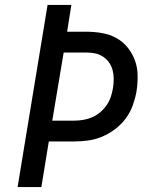

<svg xmlns="http://www.w3.org/2000/svg" viewBox="-20 -755 640 775"><path d="M51 0 172 -735H268L251 -627H328Q361 -627 392 -621.5Q423 -616 449.5 -601.5Q476 -587 495 -563.5Q514 -540 524.5 -511.5Q535 -483 535.5 -450.5Q536 -418 531 -386Q526 -358 516 -330Q506 -302 488 -277.5Q470 -253 445 -234Q420 -215 392.5 -203.5Q365 -192 336.5 -188Q308 -184 279 -184H177L147 0ZM191 -268H279Q297 -268 315.5 -271Q334 -274 351.5 -281.5Q369 -289 384 -301.5Q399 -314 410 -330Q421 -346 427 -363.5Q433 -381 436 -399Q439 -418 439 -436.5Q439 -455 434.5 -472Q430 -489 420 -503Q410 -517 395.5 -526.5Q381 -536 364 -539.5Q347 -543 328 -543H237Z"/></svg>

Font: Iosevka Aile Medium
Style: Italic
Weight: 500
Italic angle: -9°
Designer: Belleve Invis
Foundry: Belleve Invis
Version: Version 31.1.0; ttfautohint (v1.8.4)